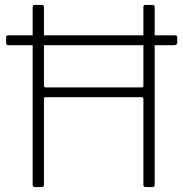

<svg xmlns="http://www.w3.org/2000/svg" viewBox="-20 -762 747 782"><path d="M702 -610V-589Q702 -578 689 -578H610V-10Q610 0 601 0H574Q564 0 564 -9V-359Q564 -366 557 -366H165Q159 -366 159 -360V-9Q159 0 149 0H122Q113 0 113 -10V-578H15Q9 -578 7 -580.5Q5 -583 5 -588V-609Q5 -618 12 -618H113V-732Q113 -738 115 -740Q117 -742 122 -742H150Q155 -742 157 -740Q159 -738 159 -732V-618H564V-733Q564 -742 572 -742H601Q606 -742 608 -740Q610 -738 610 -732V-618H695Q702 -618 702 -610ZM564 -578H159V-415Q159 -409 161 -407.5Q163 -406 168 -406H556Q564 -406 564 -414Z"/></svg>

Font: Libre Franklin Thin
Style: Regular
Weight: 250
Designer: Pablo Impallari, Rodrigo Fuenzalida
Foundry: Impallari Type
Version: Version 1.002; ttfautohint (v1.5)